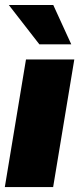

<svg xmlns="http://www.w3.org/2000/svg" viewBox="-20 -756 321 776"><path d="M-0.5 0 85 -515.6H280.3L194.8 0ZM139.2 -576.7 15.6 -735.8H195.3L268.1 -576.7Z"/></svg>

Font: Inter Display Black
Style: Italic
Weight: 900
Italic angle: -9.39999°
Designer: Rasmus Andersson
Foundry: rsms
Version: Version 4.000;git-a52131595